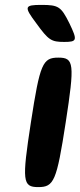

<svg xmlns="http://www.w3.org/2000/svg" viewBox="-20 -763 325 783"><path d="M248 -264C285 -504 282 -528 218 -528C154 -528 143 -504 106 -264C69 -24 72 0 136 0C200 0 211 -24 248 -264ZM263 -668C229 -736 219 -743 149 -743C79 -743 77 -736 128 -668C178 -599 189 -592 242 -592C295 -592 296 -599 263 -668Z"/></svg>

Font: Asimov Print
Style: AIt
Weight: 500
Designer: Google
Version: Version 2.000980: 2014